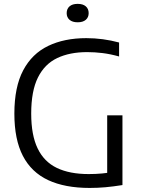

<svg xmlns="http://www.w3.org/2000/svg" viewBox="-20 -942 714 969"><path d="M432.5 6.5Q307.5 6.5 223 -33Q138.5 -72.5 95.5 -155.2Q52.5 -238 52.5 -368.5Q52.5 -503 97 -587Q141.5 -671 223 -710.2Q304.5 -749.5 415.5 -749.5Q457.5 -749.5 498.8 -744Q540 -738.5 581 -727.5V-657Q536 -669.5 497 -674.2Q458 -679 420 -679Q332 -679 268.8 -649Q205.5 -619 171.5 -551Q137.5 -483 137.5 -368.5Q137.5 -260 170 -192.8Q202.5 -125.5 267 -94.5Q331.5 -63.5 427.5 -63.5Q463.5 -63.5 494.8 -66.5Q526 -69.5 553 -74.5L521 -41V-360H598V-8Q551 -0.5 512 3Q473 6.5 432.5 6.5ZM372 -829.5Q345.5 -829.5 331 -842Q316.5 -854.5 316.5 -875.5Q316.5 -897.5 331 -910Q345.5 -922.5 372 -922.5Q398.5 -922.5 413 -910Q427.5 -897.5 427.5 -875.5Q427.5 -854.5 413 -842Q398.5 -829.5 372 -829.5Z"/></svg>

Font: Encode Sans SC
Style: Regular
Weight: 400
Version: Version 3.002